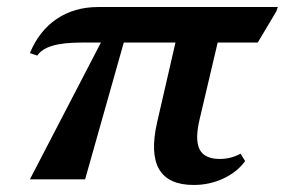

<svg xmlns="http://www.w3.org/2000/svg" viewBox="-20 -510 810 546"><path d="M65 0 267 -389H213Q160 -389 129.5 -380Q99 -371 86 -352L65 -359Q91 -422 141 -456Q191 -490 259 -490H770L766 -478L713 -389H599L547 -168Q534 -111 548 -84.5Q562 -58 605 -58Q637 -58 664 -73L677 -52Q655 -21 615.5 -2.5Q576 16 531 16Q386 16 427 -163L479 -389H332L222 0Z"/></svg>

Font: Platypi Medium
Style: Italic
Weight: 500
Italic angle: -13°
Designer: David Sargent
Foundry: Bolt Cutter Type
Version: Version 1.200; ttfautohint (v1.8.4.7-5d5b)